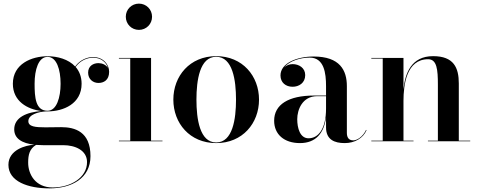

<svg xmlns="http://www.w3.org/2000/svg" viewBox="-20 -780 2642 1060"><path d="M58.5 -66C58.5 -15 101 11 169.5 19C121 21.5 26.5 47.5 26.5 130C26.5 222 135 260 253 260C375 260 479.5 205 479.5 82C479.5 -53.5 393 -78 318 -78C289.5 -78 265.5 -77 230.5 -77C176 -77 136.5 -80.5 136.5 -111C136.5 -148 193.5 -163 234 -165C237 -165 240 -165 242.5 -165C330 -165 430.5 -207 430.5 -317.5C430.5 -357 417.5 -387.5 397.5 -410.5C425 -448.5 464 -461.5 494.5 -461.5C539 -461.5 567 -435 576 -405C565.5 -422.5 543.5 -431.5 523.5 -431.5C495.5 -431.5 466.5 -416 466.5 -379C466.5 -342 494.5 -322 523.5 -322C552 -322 582.5 -337 582.5 -383.5C582.5 -424 550.5 -465 494 -465C464 -465 423.5 -452 395 -413C358 -453 297.5 -469.5 242.5 -469.5C155.5 -469.5 51 -428 51 -317.5C51 -221 131 -176.5 209 -167C128 -161 58.5 -132 58.5 -66ZM171 -317.5C171 -395.5 192.5 -466 242.5 -466C293 -466 314.5 -395.5 314.5 -317.5C314.5 -242.5 293 -168.5 242.5 -168.5C176 -168.5 171 -242.5 171 -317.5ZM135.5 118C135.5 74 143 42.5 179 20C191 21 204.5 21.5 218 21.5H329.5C394.5 21.5 460.5 49.5 460.5 115C460.5 202 368 255 270.5 255C176 255 135.5 183 135.5 118Z M674.5 -687.5C674.5 -647 706.5 -615 747 -615C787.5 -615 819.5 -647 819.5 -687.5C819.5 -728 787.5 -760 747 -760C706.5 -760 674.5 -728 674.5 -687.5ZM636.5 -3.5V0H877V-3.5H814V-460H636.5V-456.5H699V-3.5Z M937 -230C937 -100 1027.5 10 1173.5 10C1319.5 10 1410 -100 1410 -230C1410 -360 1319.5 -470 1173.5 -470C1027.5 -470 937 -360 937 -230ZM1064.5 -230C1064.5 -336.5 1082.5 -466.5 1173.5 -466.5C1265 -466.5 1283 -336.5 1283 -230C1283 -123.5 1265 6.5 1173.5 6.5C1082.5 6.5 1064.5 -123.5 1064.5 -230Z M1714 -252.5C1572 -252.5 1493.5 -202.5 1493.5 -113.5C1493.5 -37.5 1549.5 10 1636 10C1723 10 1768.5 -44 1780 -132.5V-76.5C1780 -8.5 1827 10 1883 10C1939 10 1985 -17.5 2003.5 -61L2001 -63C1984 -25.5 1951.5 -5 1930.5 -5C1903 -5 1895 -24 1895 -47V-304.5C1895 -392 1856.5 -468 1711.5 -468C1620.5 -468 1528.5 -432 1528.5 -363.5C1528.5 -324 1557.5 -301 1595.5 -301C1630.5 -301 1665 -322 1665 -365.5C1665 -404.5 1631.5 -426 1595.5 -426C1578 -426 1561.5 -419.5 1549 -408C1577.5 -443.5 1638.5 -462 1689.5 -462C1769.5 -462 1780 -376.5 1780 -304.5V-252.5ZM1683.5 -16.5C1636 -16.5 1621 -73.5 1621 -122C1621 -174 1649 -249 1731 -249H1780V-180.5C1780 -65.5 1735.5 -16.5 1683.5 -16.5Z M2030 -3.5V0H2263V-3.5H2207.5V-223C2207.5 -312.5 2224.5 -453 2343.5 -453C2392 -453 2397.5 -396.5 2397.5 -312.5V-3.5H2342.5V0H2576V-3.5H2513V-319C2513 -406 2485.5 -470 2371 -470C2250.5 -470 2216.5 -375 2207.5 -287V-460H2030V-456.5H2093V-3.5Z"/></svg>

Font: Bodoni* 48pt Medium
Style: Regular
Weight: 500
Version: Version 2.3